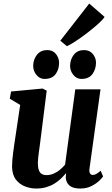

<svg xmlns="http://www.w3.org/2000/svg" viewBox="-20 -1078 648 1108"><path d="M188 10Q157 10 125.5 -1.8Q94 -13.5 72.2 -41Q50.5 -68.5 49.5 -116Q49.5 -133.5 51.2 -154.2Q53 -175 56 -198.2Q59 -221.5 62.5 -245.5Q66 -269.5 69.5 -292L96.5 -472.5L36.5 -508.5L44 -550L225.5 -567L249.5 -555L216 -288.5Q213.5 -267 210.5 -245.2Q207.5 -223.5 204.8 -203.5Q202 -183.5 200.2 -166.5Q198.5 -149.5 198.5 -137.5Q198.5 -112 204 -96.5Q209.5 -81 220.8 -74.2Q232 -67.5 249 -67.5Q270 -67.5 289.8 -76Q309.5 -84.5 326.2 -98.5Q343 -112.5 355.5 -128L414.5 -562.5H560L496.5 -105.5Q494 -86 499.5 -77.2Q505 -68.5 515.5 -68.5Q524.5 -68.5 533.8 -73.2Q543 -78 561 -92.5L575 -60Q570 -51.5 552.5 -34.8Q535 -18 507.2 -4Q479.5 10 442.5 10Q404 10 384.2 -4.8Q364.5 -19.5 360.5 -44.5Q360 -47 359.8 -50.8Q359.5 -54.5 359.8 -58.8Q360 -63 360.5 -67.5Q361 -72 361.5 -76L359.5 -77Q346.5 -61.5 330.2 -46Q314 -30.5 293 -17.8Q272 -5 246 2.5Q220 10 188 10ZM236.5 -622.5Q209 -622.5 190 -646Q171 -669.5 171.5 -699Q172.5 -736.5 194 -762.8Q215.5 -789 252.5 -789Q285.5 -789 303.2 -766Q321 -743 321 -715.5Q321 -677.5 300.8 -650Q280.5 -622.5 236.5 -622.5ZM449.5 -622.5Q422 -622.5 403 -646Q384 -669.5 384.5 -699Q385.5 -736.5 406.5 -762.8Q427.5 -789 465 -789Q497.5 -789 516 -766Q534.5 -743 534 -715.5Q533.5 -677.5 513 -650Q492.5 -622.5 449.5 -622.5ZM328 -843 495 -1057.5 583.5 -980.5Q578 -970.5 559.8 -952.8Q541.5 -935 515.8 -913.8Q490 -892.5 462 -872Q434 -851.5 408.8 -835.2Q383.5 -819 366 -811.5Z"/></svg>

Font: Merriweather 20pt ExtraBold
Style: Italic
Weight: 800
Italic angle: -7.8°
Version: Version 2.101